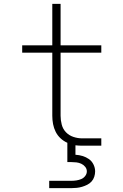

<svg xmlns="http://www.w3.org/2000/svg" viewBox="-20 -755 640 995"><path d="M235 220V182H350Q363 182 376 180Q389 178 401 173Q413 168 421.5 157Q430 146 430 133Q430 120 421.5 109.5Q413 99 401 93.5Q389 88 376 86.5Q363 85 350 85H329V-15Q309 -24 293.5 -38.5Q278 -53 268.5 -72Q259 -91 255 -112Q251 -133 251 -155V-482H95V-520H251V-735H294V-520H505V-482H294V-155Q294 -132 300 -109Q306 -86 322 -69.5Q338 -53 360.5 -45.5Q383 -38 406 -38H505V0H406Q397 0 388.5 -0.5Q380 -1 371 -2V47Q390 48 408 53.5Q426 59 441 69.5Q456 80 464.5 97.5Q473 115 473 133Q473 147 468.5 161Q464 175 454.5 185.5Q445 196 432 202.5Q419 209 405.5 213Q392 217 378 218.5Q364 220 350 220Z"/></svg>

Font: Iosevka SS04 XLt Ex
Style: Regular
Weight: 200
Width: 7
Monospace: yes
Designer: Belleve Invis
Foundry: Belleve Invis
Version: Version 19.0.0; ttfautohint (v1.8.4)